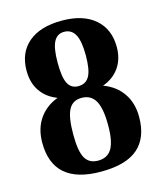

<svg xmlns="http://www.w3.org/2000/svg" viewBox="-103 -743 707 830"><g transform="rotate(-15 250.0 -327.5)"><path d="M451.7 -493.7Q451.7 -439.9 425.3 -402.1Q398.9 -364.3 351.1 -347.2Q407.2 -326.2 437 -282.2Q466.8 -238.3 466.8 -176.8Q466.8 -84 413.3 -37.1Q359.9 9.8 247.1 9.8Q33.2 9.8 33.2 -176.8Q33.2 -239.3 63.5 -283.2Q93.8 -327.1 147.5 -347.2Q100.1 -365.2 74.2 -402.8Q48.3 -440.4 48.3 -495.1Q48.3 -575.2 101.3 -620.1Q154.3 -665 251 -665Q345.7 -665 398.7 -619.4Q451.7 -573.7 451.7 -493.7ZM328.1 -176.8Q328.1 -252 308.6 -286.1Q289.1 -320.3 247.1 -320.3Q207 -320.3 189.5 -287.1Q171.9 -253.9 171.9 -176.8Q171.9 -101.1 189.7 -70.3Q207.5 -39.6 247.1 -39.6Q289.1 -39.6 308.6 -71.8Q328.1 -104 328.1 -176.8ZM313 -493.7Q313 -557.6 296.9 -586.7Q280.8 -615.7 248 -615.7Q216.8 -615.7 201.9 -586.9Q187 -558.1 187 -493.7Q187 -427.2 201.7 -399.9Q216.3 -372.6 248 -372.6Q281.7 -372.6 297.4 -400.6Q313 -428.7 313 -493.7Z"/></g></svg>

Font: Tinos
Style: Bold
Weight: 700
Designer: Steve Matteson
Foundry: Monotype Imaging Inc.
Version: Version 1.23